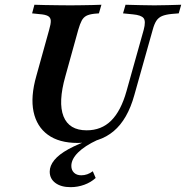

<svg xmlns="http://www.w3.org/2000/svg" viewBox="-20 -591 784 809"><path d="M307.3 11.3Q229 11.3 181.9 -23Q134.7 -57.3 121.4 -120.2Q108.1 -183.1 133.1 -271L187.1 -465.3Q194.4 -490.3 194 -503.6Q193.5 -516.9 182.3 -523.4Q171 -529.8 146 -531.5L115.3 -534.7L125 -571Q142.7 -570.2 168.1 -569.8Q193.5 -569.4 221.8 -569Q250 -568.5 275.8 -568.5H277.4H278.2Q300.8 -568.5 324.6 -569Q348.4 -569.4 369.8 -569.8Q391.1 -570.2 407.3 -571L396.8 -534.7L377.4 -533.1Q355.6 -530.6 343.5 -524.2Q331.5 -517.7 324.2 -504Q316.9 -490.3 309.7 -465.3L255.6 -270.2Q224.2 -159.7 247.6 -100.8Q271 -41.9 345.2 -41.9Q407.3 -41.9 448.4 -82.7Q489.5 -123.4 512.9 -206.5L585.5 -465.3Q595.2 -501.6 585.1 -514.5Q575 -527.4 539.5 -530.6L498.4 -534.7L508.9 -571Q539.5 -570.2 571.8 -569.4Q604 -568.5 630.6 -568.5Q658.9 -568.5 687.5 -569.4Q716.1 -570.2 743.5 -571L733.1 -534.7L704 -532.3Q678.2 -529.8 662.9 -523.4Q647.6 -516.9 638.7 -503.2Q629.8 -489.5 623.4 -465.3L546 -190.3Q517.7 -87.9 458.9 -38.3Q400 11.3 307.3 11.3ZM277.4 197.6Q237.1 197.6 213.3 179.8Q189.5 162.1 189.5 132.3Q189.5 107.3 208.9 83.5Q228.2 59.7 268.5 37.5Q308.9 15.3 369.4 -5.6L391.1 -1.6Q337.1 23.4 308.9 51.6Q280.6 79.8 280.6 108.1Q280.6 125.8 291.9 136.7Q303.2 147.6 322.6 147.6Q348.4 147.6 371 130.6L383.1 158.9Q362.9 177.4 335.1 187.5Q307.3 197.6 277.4 197.6Z"/></svg>

Font: Playfair 9pt
Style: Bold Italic
Weight: 700
Italic angle: -15.6°
Designer: Claus Eggers Sørensen
Foundry: Claus Eggers Sørensen
Version: Version 2.203